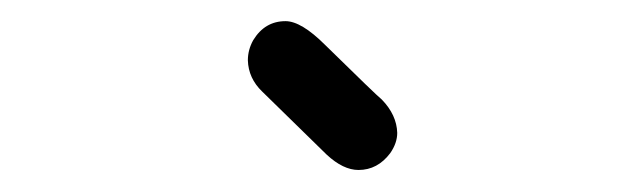

<svg xmlns="http://www.w3.org/2000/svg" viewBox="-20 -624 571 177"><path d="M332 -532.2Q345.7 -518.1 346.2 -501.5Q346.2 -492.2 339.8 -482.9Q328.1 -467.3 310.5 -467.3Q296.4 -467.3 281.2 -481.4L221.7 -539.6Q209 -551.8 208.5 -568.4Q208.5 -578.1 213.4 -586.9Q224.1 -604.5 243.2 -604.5Q257.8 -604.5 279.8 -582.5Q327.1 -536.1 332 -532.2Z"/></svg>

Font: Vibur
Style: Medium
Weight: 400
Version: Version 1.004